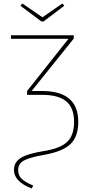

<svg xmlns="http://www.w3.org/2000/svg" viewBox="-20 -883 518 1099"><path d="M229 -760H217L97 -850L108 -863L223 -784L337 -863L348 -850ZM221 -362Q428 -362 428 -186Q428 -100 382.5 -57.5Q337 -15 234 3Q149 18 116.5 36Q84 54 84 90Q84 121 104 140.5Q124 160 170 179L162 196Q60 157 60 90Q60 46 98 21.5Q136 -3 229 -18Q325 -33 364.5 -71Q404 -109 404 -185Q404 -266 359 -303Q314 -340 223 -340H135V-362L372 -661H43V-681H402V-662L161 -362Z"/></svg>

Font: FiraGO Thin
Style: Regular
Weight: 100
Designer: bBox Type
Foundry: bBox Type GmbH
Version: Version 1.001;PS 001.001;hotconv 1.0.88;makeotf.lib2.5.64775